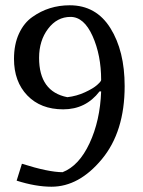

<svg xmlns="http://www.w3.org/2000/svg" viewBox="-20 -600 540 727"><path d="M357 -254Q305 -186 219.5 -186Q134 -186 83.5 -238.5Q33 -291 33 -377Q33 -432 52 -473Q71 -514 103 -536Q165 -580 244 -580Q344 -580 398 -493.5Q452 -407 452 -274Q452 -101 365.5 3Q279 107 175 107Q115 107 43 84L63 20Q164 52 217 52Q279 28 319 -57.5Q359 -143 363 -254ZM128 -381Q128 -253 235 -232Q270 -236 301.5 -250.5Q333 -265 348 -278.5Q363 -292 363 -297Q363 -391 330.5 -463.5Q298 -536 247 -536Q196 -536 162 -491Q128 -446 128 -381Z"/></svg>

Font: Belleza
Style: Regular
Weight: 400
Designer: Eduardo Rodriguez Tunni
Foundry: Eduardo Rodriguez Tunni
Version: Version 1.001